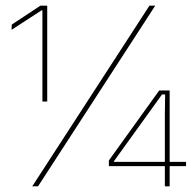

<svg xmlns="http://www.w3.org/2000/svg" viewBox="-20 -659 689 679"><path d="M130 -300V-622.5H127L21 -553.5L21.5 -572L123 -639H147V-300ZM94 0 508.5 -639H529L114.5 0ZM563 0V-254L564 -325H553L383 -89V-78L375 -86.5H638V-71.5H365V-91.5L543 -339H580V0Z"/></svg>

Font: Anek Tamil Thin
Style: Regular
Weight: 250
Designer: Aadarsh Rajan (Tamil), Yesha Goshar (Latin)
Foundry: Ek Type
Version: Version 1.003